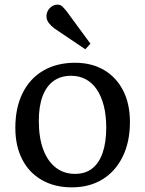

<svg xmlns="http://www.w3.org/2000/svg" viewBox="-20 -792 625 826"><path d="M289 14Q215 14 160 -17.5Q105 -49 75.5 -106.5Q46 -164 46 -242Q46 -328 77 -391Q108 -454 166 -488Q224 -522 303 -522Q375 -522 428 -490.5Q481 -459 510 -402Q539 -345 539 -267Q539 -182 508 -118.5Q477 -55 421 -20.5Q365 14 289 14ZM303 -44Q347 -44 376.5 -67Q406 -90 421.5 -134.5Q437 -179 437 -243Q437 -296 426.5 -337Q416 -378 396.5 -407Q377 -436 349 -451Q321 -466 286 -466Q242 -466 211 -444Q180 -422 163.5 -379Q147 -336 147 -272Q147 -200 166 -149Q185 -98 220 -71Q255 -44 303 -44ZM347 -580 215 -669Q200 -680 190 -693Q180 -706 180 -722Q180 -735 186 -746Q192 -757 203 -764.5Q214 -772 228 -772Q239 -772 247 -765Q255 -758 267 -743L369 -604Z"/></svg>

Font: Literata 18pt
Style: Regular
Weight: 400
Designer: Latin by Veronika Burian and Jose Scaglione. Greek by Irene Vlachou. Cyrillic by Vera Evstafieva.
Foundry: TypeTogether
Version: Version 3.103;gftools[0.9.29]